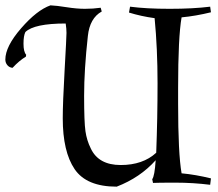

<svg xmlns="http://www.w3.org/2000/svg" viewBox="-132 -684 817 719"><path d="M197 -549Q183 -423 183 -325Q183 -227 188 -192.5Q193 -158 208 -128Q237 -66 320 -66Q403 -66 453 -112Q458 -242 458 -372Q458 -502 447 -616Q396 -623 351 -637L355 -659Q416 -651 503.5 -651Q591 -651 655 -659L658 -638Q601 -624 548 -619Q535 -545 535 -355V-296Q535 -109 548 -35Q601 -30 658 -16L655 8Q591 0 525 0Q459 0 441 1L438 -13Q447 -24 451 -84Q393 -19 305 15Q192 15 147.5 -50.5Q103 -116 103 -241Q103 -298 110 -422Q117 -546 117 -561Q117 -576 114 -596Q-4 -596 -37 -564Q-44 -550 -44 -520Q-44 -490 -34 -479L-35 -472Q-60 -457 -85 -430Q-97 -431 -104.5 -440Q-112 -449 -112 -461Q-112 -510 -53 -578Q6 -646 57 -664Q80 -663 117.5 -657Q155 -651 186 -651Q217 -651 245 -655L249 -641Q204 -616 197 -549Z"/></svg>

Font: Almendra SC
Style: Regular
Weight: 400
Designer: Ana Sanfelippo
Foundry: Ana Sanfelippo
Version: Version 1.002